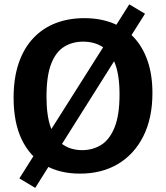

<svg xmlns="http://www.w3.org/2000/svg" viewBox="-20 -801 775 899"><path d="M585.3 -780.7 659 -736.7 581 -613.3 560 -587 245.3 -87.3 237.3 -68.3 145 78.7 70.7 34.3 162.7 -111.3 177 -128 500 -638.3 505.7 -654.7ZM354.3 12Q259.3 12 189.5 -28.3Q119.7 -68.7 81.7 -148Q43.7 -227.3 43.7 -343Q43.7 -435.7 67.7 -505.7Q91.7 -575.7 136 -622.5Q180.3 -669.3 240.8 -692.7Q301.3 -716 375 -716Q447.7 -716 506.3 -693.2Q565 -670.3 606.7 -626Q648.3 -581.7 671 -516.2Q693.7 -450.7 693.7 -365.3Q693.7 -247.7 651.2 -163.2Q608.7 -78.7 532.7 -33.3Q456.7 12 354.3 12ZM364.7 -98Q414.7 -98 454 -122.7Q493.3 -147.3 516.5 -204.5Q539.7 -261.7 539.7 -359Q539.7 -449.3 518.5 -503.7Q497.3 -558 459.2 -582Q421 -606 368.7 -606Q319 -606 280.2 -582Q241.3 -558 219.5 -501.8Q197.7 -445.7 197.7 -348Q197.7 -258.3 218 -203.5Q238.3 -148.7 275.7 -123.3Q313 -98 364.7 -98Z"/></svg>

Font: Bitter Thin
Style: Regular
Weight: 100
Designer: Sol Matas, and Bitter project Authors
Foundry: Sol Matas
Version: Version 2.002